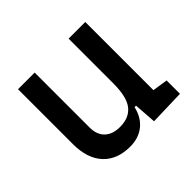

<svg xmlns="http://www.w3.org/2000/svg" viewBox="-129 -676 844 844"><g transform="rotate(-45 293.0 -254.5)"><path d="M242.2 9.8Q160.6 9.8 116 -38.8Q71.3 -87.4 71.3 -175.8V-517.6H174.8V-175.8Q174.8 -131.3 200.2 -107.2Q225.6 -83 271.5 -83Q328.1 -83 356.9 -118.9Q385.7 -154.8 385.7 -239.3L412.1 -99.6H377.9Q365.7 -46.9 330.1 -18.6Q294.4 9.8 242.2 9.8ZM394.5 4.9 385.7 -119.1V-210H489.3V-93.8L560.5 -83V0ZM385.7 -146.5V-517.6H489.3V-175.8Z"/></g></svg>

Font: Cascadia Mono
Style: Regular
Weight: 400
Monospace: yes
Designer: Aaron Bell
Foundry: Saja Typeworks
Version: Version 2102.003